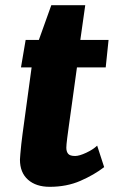

<svg xmlns="http://www.w3.org/2000/svg" viewBox="-20 -711 450 741"><path d="M172 10Q119 10 88 -17.5Q57 -45 57 -95Q57 -99.5 58.5 -116.5Q60 -133.5 62.2 -154.8Q64.5 -176 67 -194L102 -451H61L79 -557H130L178 -691H309L290 -557H399L388 -451H277Q265.5 -367.5 258 -313.2Q250.5 -259 246 -227.2Q241.5 -195.5 239.5 -179Q237.5 -162.5 236.8 -155Q236 -147.5 236 -141Q236 -126 243 -117.5Q250 -109 270 -109Q286 -109 312.8 -121.5Q339.5 -134 355 -149L382 -66Q343 -36 290.2 -13Q237.5 10 172 10Z"/></svg>

Font: Merriweather Sans ExtraBold
Style: Italic
Weight: 800
Italic angle: -7.5°
Designer: Eben Sorkin
Foundry: Eben Sorkin
Version: Version 2.001; ttfautohint (v1.8.3)